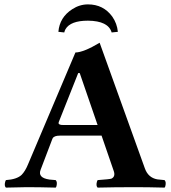

<svg xmlns="http://www.w3.org/2000/svg" viewBox="-20 -853 780 875"><path d="M272.9 -283.2H424.8L343.3 -520H336.4L247.6 -296.4Q243.7 -285.6 259.8 -283.7Q265.6 -283.2 272.9 -283.2ZM165 -79.1Q150.9 -42.5 205.6 -34.7Q215.8 -33.2 233.9 -32.2Q242.2 -23.9 237.3 -4.4Q235.8 0 233.9 2Q159.7 0 101.1 0Q79.1 0 6.8 2Q-1.5 -6.3 3.9 -25.4Q5.4 -29.8 6.8 -32.2Q57.1 -35.6 78.6 -56.2Q94.7 -72.8 106.9 -102.1L323.7 -613.8Q360.8 -614.3 434.1 -658.2L640.1 -85.9Q655.3 -43 696.8 -35.6Q705.1 -34.2 730 -32.2Q738.3 -23.9 733.4 -4.4Q731.9 0 730 2Q655.8 0 596.2 0Q500 0 424.8 2Q416.5 -6.3 421.9 -25.4Q423.3 -29.8 424.8 -32.2Q480.5 -36.1 488.3 -39.1Q506.3 -48.3 499 -71.8L442.9 -234.9H252.9Q226.1 -234.9 219.7 -222.2Q218.8 -219.7 217.8 -217.8ZM246.1 -708Q251.5 -773.9 309.1 -811Q342.8 -833 380.9 -833Q451.2 -833 491.7 -777.3Q513.7 -745.6 517.1 -708L488.8 -705.1Q473.6 -757.8 380.9 -758.8Q300.8 -758.8 278.3 -719.7Q274.4 -712.4 272.9 -705.1Z"/></svg>

Font: Linux Libertine O
Style: Bold
Weight: 700
Designer: Philipp H. Poll
Foundry: Philipp H. Poll
Version: Version 5.0.0